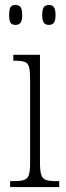

<svg xmlns="http://www.w3.org/2000/svg" viewBox="-20 -758 268 778"><path d="M21 0V-24H36Q64 -24 78 -29Q92 -34 97 -49.5Q102 -65 102 -99V-434Q102 -469 98 -485.5Q94 -502 80.5 -507Q67 -512 41 -512H34V-536H142V-100Q142 -66 147 -50Q152 -34 166 -29Q180 -24 207 -24H220V0ZM178 -657Q165 -657 158 -665.5Q151 -674 151 -697Q151 -721 158 -729.5Q165 -738 178 -738Q191 -738 198 -729.5Q205 -721 205 -697Q205 -674 198 -665.5Q191 -657 178 -657ZM43 -657Q29 -657 23 -665.5Q17 -674 17 -697Q17 -721 23 -729.5Q29 -738 43 -738Q56 -738 63 -729.5Q70 -721 70 -697Q70 -674 63 -665.5Q56 -657 43 -657Z"/></svg>

Font: Noto Serif Bengali ExtraCondensed ExtraLight
Style: Regular
Weight: 200
Width: 2
Designer: Juan Bruce, Universal Thirst, Indian Type Foundry and the Monotype Design Team.
Foundry: Monotype Imaging Inc.
Version: Version 2.003; ttfautohint (v1.8.4.7-5d5b)